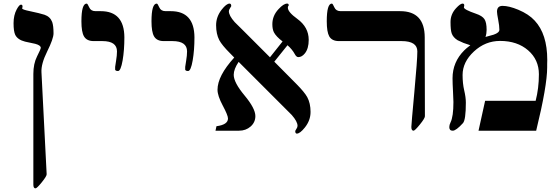

<svg xmlns="http://www.w3.org/2000/svg" viewBox="-20 -725 3104 1065"><path d="M276.9 -540Q276.9 -510.3 241.7 -439.5Q207.5 -370.6 210 -324.2L238.8 241.2Q239.7 251.5 212.2 285.6Q184.6 319.8 176.8 319.8Q165 319.8 165 298.8V-314.9Q165 -371.6 185.5 -412.1Q206.1 -452.6 206.1 -460Q206.1 -473.6 175.8 -481.9Q147.5 -487.8 119.1 -494.1Q78.1 -504.4 64.5 -531.7Q55.2 -551.3 55.2 -596.2Q55.2 -640.6 72.8 -673.3Q86.9 -699.2 96.2 -699.2Q105 -699.2 105 -689Q105 -686 104 -683.1Q103 -680.2 103 -678.2Q103 -671.9 143.6 -663.6Q201.7 -651.4 227.1 -643.1Q258.3 -632.3 269.5 -603Q276.9 -582 276.9 -540Z M669.9 -518.1Q669.9 -446.3 660.2 -390.1Q649.9 -331.1 634.8 -331.1Q621.1 -331.1 618.7 -338.4Q618.7 -338.9 618.7 -354Q618.7 -356.9 623.8 -387.5Q628.9 -418 628.9 -439.9Q628.9 -497.1 547.9 -497.1H499.5Q460.9 -497.1 445.8 -523.4Q431.6 -547.9 431.6 -606.9Q431.6 -705.1 460.9 -705.1Q465.8 -705.1 474.9 -684.1Q483.9 -663.1 509.8 -663.1H538.6Q668.9 -663.1 669.9 -518.1Z M1058.6 -518.1Q1058.6 -446.3 1048.8 -390.1Q1038.6 -331.1 1023.4 -331.1Q1009.8 -331.1 1007.3 -338.4Q1007.3 -338.9 1007.3 -354Q1007.3 -356.9 1012.5 -387.5Q1017.6 -418 1017.6 -439.9Q1017.6 -497.1 936.5 -497.1H888.2Q849.6 -497.1 834.5 -523.4Q820.3 -547.9 820.3 -606.9Q820.3 -705.1 849.6 -705.1Q854.5 -705.1 863.5 -684.1Q872.6 -663.1 898.4 -663.1H927.2Q1057.6 -663.1 1058.6 -518.1Z M1702.6 -104Q1702.6 -57.1 1670.9 -17.6Q1644 16.1 1626.5 16.1Q1617.7 16.1 1617.7 2Q1617.7 0 1624 -9.8Q1630.4 -19.5 1630.4 -26.9Q1630.4 -50.8 1598.1 -87.4Q1597.2 -88.4 1548.3 -137.2L1303.7 -381.8Q1276.4 -341.3 1276.4 -310.1Q1276.4 -267.6 1336.4 -195.6Q1396.5 -123.5 1396.5 -81.1Q1396.5 -46.4 1370.1 -23.2Q1343.8 0 1305.7 0H1175.3L1180.7 -24.9Q1244.6 -33.2 1244.6 -67.9Q1244.6 -85 1215.6 -139.4Q1186.5 -193.8 1186.5 -227.1Q1186.5 -303.7 1279.3 -405.8L1255.4 -430.2Q1211.4 -474.1 1196.3 -502.4Q1178.7 -536.6 1178.7 -585Q1178.7 -631.8 1209.5 -671.4Q1235.8 -705.1 1253.4 -705.1Q1262.7 -705.1 1262.7 -690.9Q1262.7 -689.5 1256.1 -679.7Q1249.5 -669.9 1249.5 -663.1Q1249.5 -638.7 1281.7 -602.5Q1306.6 -577.6 1331.5 -553.2L1477.5 -407.2L1547.4 -495.1Q1511.2 -522.5 1499 -546.4Q1490.7 -563.5 1490.7 -590.8Q1490.7 -638.2 1525.4 -674.8Q1553.2 -705.1 1572.8 -705.1Q1581.5 -705.1 1581.5 -695.8Q1581.5 -693.8 1579.1 -691.4Q1576.7 -689 1576.7 -682.1Q1576.7 -658.2 1629.4 -620.1Q1692.4 -574.2 1692.4 -503.9Q1692.4 -455.1 1670.9 -428.7Q1654.3 -408.2 1634.8 -408.2Q1624 -408.2 1615.2 -424.8Q1600.6 -451.7 1574.7 -474.1L1501.5 -382.8L1624.5 -258.8Q1668.5 -214.4 1684.1 -186.5Q1702.6 -152.3 1702.6 -104Z M2336.9 -80.1Q2336.9 -68.8 2309.1 -34.4Q2281.2 0 2273.9 0Q2261.7 0 2261.7 -21Q2261.7 -34.2 2278.3 -213.6Q2294.9 -393.1 2294.9 -439.9Q2294.9 -497.1 2207.5 -497.1H1859.9Q1821.3 -497.1 1806.2 -523.4Q1792.5 -547.9 1792.5 -606.9Q1792.5 -705.1 1820.8 -705.1Q1825.7 -705.1 1834.7 -684.1Q1843.8 -663.1 1869.6 -663.1H2199.7Q2335.4 -663.1 2335.9 -518.1Z M3015.1 -351.1Q3015.1 -249 2954.1 0H2634.3L2670.9 -166H2951.2Q2969.2 -235.8 2969.2 -313Q2969.2 -394 2909.2 -446Q2849.1 -498 2753.9 -498Q2671.9 -498 2608.9 -439.5Q2545.9 -380.9 2545.9 -309.1Q2545.9 -262.2 2554.9 -223.6Q2564 -185.1 2564 -155.8Q2564 -59.6 2547.9 -42Q2509.8 0 2491.2 0Q2472.2 0 2472.2 -20Q2472.2 -32.2 2479 -45.9Q2495.1 -78.1 2495.1 -159.2Q2495.1 -174.8 2492.7 -219Q2490.2 -263.2 2490.2 -291Q2490.2 -380.9 2555.2 -445.8Q2563.5 -454.6 2588.9 -474.1L2551.3 -486.8Q2536.1 -494.1 2518.1 -502Q2493.2 -517.6 2485.4 -540Q2479 -558.6 2479 -603Q2479 -646.5 2509.8 -679.7Q2533.2 -705.1 2545.9 -705.1Q2555.2 -705.1 2555.2 -694.8Q2555.2 -691.9 2554.2 -689.2Q2553.2 -686.5 2553.2 -684.1Q2553.2 -671.9 2620.1 -648.9Q2654.8 -637.2 2667 -619.1Q2679.2 -601.1 2679.2 -559.1Q2679.2 -538.1 2672.9 -520Q2695.8 -526.4 2718.3 -532.7Q2750 -543.5 2750 -560.1Q2750 -581.5 2743.4 -615.2Q2736.8 -648.9 2736.8 -660.2Q2736.8 -692.4 2767.6 -692.4Q2803.2 -692.4 2855 -670.9Q2913.1 -646.5 2945.8 -610.8Q3015.6 -536.1 3015.6 -392.6Q3015.6 -383.8 3015.1 -369.6Q3015.1 -356 3015.1 -351.1Z"/></svg>

Font: Ezra SIL SR
Style: Regular
Weight: 400
Designer: Development by SIL's NRSI team. OpenType tables by Ralph Hancock ( hancock@dircon.co.uk ).
Foundry: Development by SIL's NRSI team.
Version: Version 2.51; 2007